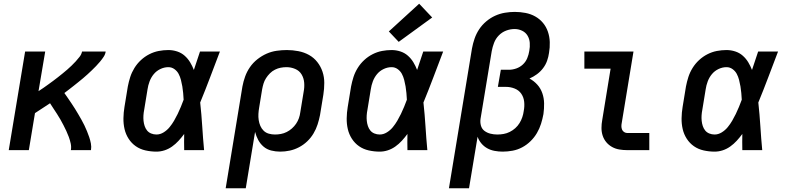

<svg xmlns="http://www.w3.org/2000/svg" viewBox="-20 -807 4240 1032"><path d="M27 0 115 -530H223L187 -317Q201 -326 214 -335Q227 -344 240 -353.5Q253 -363 266 -372.5Q279 -382 291.5 -392Q304 -402 316.5 -412Q329 -422 341 -432.5Q353 -443 364.5 -454Q376 -465 387 -477Q398 -489 408 -502Q418 -515 421 -530H548Q546 -515 537 -501.5Q528 -488 518 -476Q508 -464 496.5 -452Q485 -440 473.5 -429Q462 -418 450.5 -407.5Q439 -397 426.5 -386.5Q414 -376 401.5 -366Q389 -356 376.5 -346Q364 -336 351.5 -326.5Q339 -317 326 -307Q336 -293 345.5 -279Q355 -265 364.5 -251Q374 -237 383 -222.5Q392 -208 400.5 -193.5Q409 -179 417.5 -164Q426 -149 433.5 -133.5Q441 -118 447.5 -102Q454 -86 459.5 -70Q465 -54 468.5 -36Q472 -18 469 0H361Q364 -18 360 -36Q356 -54 350 -70.5Q344 -87 336.5 -103Q329 -119 321 -134.5Q313 -150 304.5 -165Q296 -180 286.5 -194.5Q277 -209 267.5 -223.5Q258 -238 249 -252Q229 -239 208.5 -225.5Q188 -212 168 -199L135 0Z M821 8Q791 8 762 1.5Q733 -5 710 -21Q687 -37 671.5 -61Q656 -85 649.5 -113Q643 -141 643.5 -171.5Q644 -202 649 -232L667 -342Q672 -368 680 -393Q688 -418 702.5 -441.5Q717 -465 737.5 -484Q758 -503 782.5 -515.5Q807 -528 833 -533Q859 -538 885 -538Q909 -538 932 -530.5Q955 -523 972.5 -507.5Q990 -492 1002 -472Q1014 -452 1022 -431Q1030 -456 1038.5 -480.5Q1047 -505 1055 -530H1162Q1136 -462 1110 -393Q1084 -324 1056 -256Q1063 -192 1067 -128Q1071 -64 1077 0H970Q970 -22 969.5 -43.5Q969 -65 970 -87Q956 -68 940 -50.5Q924 -33 905 -19.5Q886 -6 864.5 1Q843 8 821 8ZM821 -84Q841 -84 859.5 -95.5Q878 -107 891.5 -123.5Q905 -140 915.5 -158Q926 -176 935 -194.5Q944 -213 952 -232.5Q960 -252 967 -271Q966 -289 964.5 -307Q963 -325 960 -342.5Q957 -360 952.5 -377.5Q948 -395 940 -410Q932 -425 917.5 -435.5Q903 -446 885 -446Q863 -446 842 -436Q821 -426 806.5 -408.5Q792 -391 784 -369.5Q776 -348 773 -327L755 -217Q752 -202 751 -187Q750 -172 751.5 -157.5Q753 -143 757.5 -129.5Q762 -116 770.5 -105.5Q779 -95 792.5 -89.5Q806 -84 821 -84Z M1193 205 1283 -342Q1288 -369 1297.5 -395.5Q1307 -422 1323.5 -446Q1340 -470 1363.5 -488.5Q1387 -507 1413 -518.5Q1439 -530 1467 -534Q1495 -538 1522 -538Q1553 -538 1584 -532Q1615 -526 1641 -511.5Q1667 -497 1685.5 -473.5Q1704 -450 1713.5 -421.5Q1723 -393 1723 -361.5Q1723 -330 1718 -298L1700 -188Q1695 -163 1687 -138Q1679 -113 1665 -89.5Q1651 -66 1631 -47Q1611 -28 1587 -15.5Q1563 -3 1537.5 2.5Q1512 8 1486 8Q1461 8 1437.5 2Q1414 -4 1396.5 -19Q1379 -34 1368 -54.5Q1357 -75 1351 -98L1301 205ZM1458 -84Q1474 -84 1490 -87Q1506 -90 1521 -97.5Q1536 -105 1549 -116.5Q1562 -128 1571.5 -142Q1581 -156 1586.5 -171.5Q1592 -187 1594 -203L1612 -313Q1617 -338 1615 -362.5Q1613 -387 1601 -407Q1589 -427 1566.5 -436.5Q1544 -446 1520 -446Q1504 -446 1488.5 -443Q1473 -440 1458 -432.5Q1443 -425 1431 -413Q1419 -401 1410 -387Q1401 -373 1396.5 -358Q1392 -343 1389 -327L1373 -229Q1370 -212 1369 -195Q1368 -178 1370.5 -161.5Q1373 -145 1379.5 -130Q1386 -115 1397.5 -104Q1409 -93 1425 -88.5Q1441 -84 1458 -84Z M2021 8Q1991 8 1962 1.5Q1933 -5 1910 -21Q1887 -37 1871.5 -61Q1856 -85 1849.5 -113Q1843 -141 1843.5 -171.5Q1844 -202 1849 -232L1867 -342Q1872 -368 1880 -393Q1888 -418 1902.5 -441.5Q1917 -465 1937.5 -484Q1958 -503 1982.5 -515.5Q2007 -528 2033 -533Q2059 -538 2085 -538Q2109 -538 2132 -530.5Q2155 -523 2172.5 -507.5Q2190 -492 2202 -472Q2214 -452 2222 -431Q2230 -456 2238.5 -480.5Q2247 -505 2255 -530H2362Q2336 -462 2310 -393Q2284 -324 2256 -256Q2263 -192 2267 -128Q2271 -64 2277 0H2170Q2170 -22 2169.5 -43.5Q2169 -65 2170 -87Q2156 -68 2140 -50.5Q2124 -33 2105 -19.5Q2086 -6 2064.5 1Q2043 8 2021 8ZM2021 -84Q2041 -84 2059.5 -95.5Q2078 -107 2091.5 -123.5Q2105 -140 2115.5 -158Q2126 -176 2135 -194.5Q2144 -213 2152 -232.5Q2160 -252 2167 -271Q2166 -289 2164.5 -307Q2163 -325 2160 -342.5Q2157 -360 2152.5 -377.5Q2148 -395 2140 -410Q2132 -425 2117.5 -435.5Q2103 -446 2085 -446Q2063 -446 2042 -436Q2021 -426 2006.5 -408.5Q1992 -391 1984 -369.5Q1976 -348 1973 -327L1955 -217Q1952 -202 1951 -187Q1950 -172 1951.5 -157.5Q1953 -143 1957.5 -129.5Q1962 -116 1970.5 -105.5Q1979 -95 1992.5 -89.5Q2006 -84 2021 -84ZM2123 -582 2070 -638 2233 -787 2303 -713Z M2393 205 2517 -547Q2522 -574 2531 -600Q2540 -626 2555.5 -649.5Q2571 -673 2593.5 -692Q2616 -711 2641.5 -722.5Q2667 -734 2694 -738.5Q2721 -743 2747 -743Q2776 -743 2804.5 -737.5Q2833 -732 2857 -718.5Q2881 -705 2898.5 -684Q2916 -663 2925 -636.5Q2934 -610 2935 -581Q2936 -552 2931 -523Q2928 -501 2920.5 -480Q2913 -459 2899 -440.5Q2885 -422 2866 -408Q2847 -394 2826 -385Q2850 -372 2868 -352Q2886 -332 2895 -306Q2904 -280 2904.5 -251.5Q2905 -223 2901 -194Q2896 -167 2888 -141.5Q2880 -116 2866 -92Q2852 -68 2831.5 -48Q2811 -28 2786.5 -15Q2762 -2 2735 3Q2708 8 2682 8Q2660 8 2638.5 4Q2617 0 2599 -10Q2581 -20 2567.5 -36Q2554 -52 2547 -72L2501 205ZM2653 -84Q2670 -84 2687 -87Q2704 -90 2720 -98Q2736 -106 2749.5 -118Q2763 -130 2772.5 -145.5Q2782 -161 2787.5 -177.5Q2793 -194 2795 -210Q2800 -235 2797.5 -259.5Q2795 -284 2782 -303Q2769 -322 2746.5 -331Q2724 -340 2700 -340H2656L2672 -432H2715Q2735 -432 2755 -439Q2775 -446 2790.5 -460.5Q2806 -475 2814 -494.5Q2822 -514 2825 -534Q2829 -555 2827.5 -576.5Q2826 -598 2815.5 -615.5Q2805 -633 2786 -642Q2767 -651 2746 -651Q2746 -651 2746 -651Q2746 -651 2746 -651Q2723 -651 2700.5 -642.5Q2678 -634 2661 -616.5Q2644 -599 2635.5 -576.5Q2627 -554 2623 -532L2563 -169Q2560 -150 2565 -132Q2570 -114 2584 -103.5Q2598 -93 2616 -88.5Q2634 -84 2653 -84Z M3352 0Q3330 0 3309 -3.5Q3288 -7 3270 -17Q3252 -27 3239 -42.5Q3226 -58 3219.5 -77.5Q3213 -97 3213 -119Q3213 -141 3217 -162L3262 -438H3121V-530H3385L3322 -147Q3320 -138 3320 -128.5Q3320 -119 3323.5 -110.5Q3327 -102 3335 -97Q3343 -92 3352 -92H3470V0Z M3821 8Q3791 8 3762 1.5Q3733 -5 3710 -21Q3687 -37 3671.5 -61Q3656 -85 3649.5 -113Q3643 -141 3643.5 -171.5Q3644 -202 3649 -232L3667 -342Q3672 -368 3680 -393Q3688 -418 3702.5 -441.5Q3717 -465 3737.5 -484Q3758 -503 3782.5 -515.5Q3807 -528 3833 -533Q3859 -538 3885 -538Q3909 -538 3932 -530.5Q3955 -523 3972.5 -507.5Q3990 -492 4002 -472Q4014 -452 4022 -431Q4030 -456 4038.5 -480.5Q4047 -505 4055 -530H4162Q4136 -462 4110 -393Q4084 -324 4056 -256Q4063 -192 4067 -128Q4071 -64 4077 0H3970Q3970 -22 3969.5 -43.5Q3969 -65 3970 -87Q3956 -68 3940 -50.5Q3924 -33 3905 -19.5Q3886 -6 3864.5 1Q3843 8 3821 8ZM3821 -84Q3841 -84 3859.5 -95.5Q3878 -107 3891.5 -123.5Q3905 -140 3915.5 -158Q3926 -176 3935 -194.5Q3944 -213 3952 -232.5Q3960 -252 3967 -271Q3966 -289 3964.5 -307Q3963 -325 3960 -342.5Q3957 -360 3952.5 -377.5Q3948 -395 3940 -410Q3932 -425 3917.5 -435.5Q3903 -446 3885 -446Q3863 -446 3842 -436Q3821 -426 3806.5 -408.5Q3792 -391 3784 -369.5Q3776 -348 3773 -327L3755 -217Q3752 -202 3751 -187Q3750 -172 3751.5 -157.5Q3753 -143 3757.5 -129.5Q3762 -116 3770.5 -105.5Q3779 -95 3792.5 -89.5Q3806 -84 3821 -84Z"/></svg>

Font: Iosevka Curly SmBdExObl
Style: Regular
Weight: 600
Width: 7
Italic angle: -9°
Monospace: yes
Designer: Belleve Invis
Foundry: Belleve Invis
Version: Version 11.1.0; ttfautohint (v1.8.3)